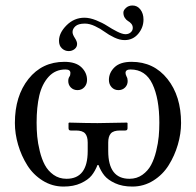

<svg xmlns="http://www.w3.org/2000/svg" viewBox="-20 -667 713 699"><path d="M287.6 -602.5Q306.6 -602.5 329.8 -593.3Q353 -584 370.4 -572.8Q387.7 -561.5 406.5 -552Q425.3 -542.5 437 -542.5Q448.2 -542.5 455.8 -549.1Q463.4 -555.7 463.4 -565.4Q463.4 -574.2 458 -580.6Q452.6 -586.9 446.3 -590.3Q439.9 -593.8 434.6 -601.8Q429.2 -609.9 429.2 -621.1Q429.2 -629.9 438.7 -638.4Q448.2 -647 462.4 -647Q480 -647 491.2 -632.3Q502.4 -617.7 502.4 -595.7Q502.4 -566.9 483.2 -543.9Q463.9 -521 433.6 -521Q416 -521 396 -530.5Q376 -540 360.8 -551.3Q345.7 -562.5 325.9 -571.8Q306.2 -581.1 289.1 -581.1Q265.1 -581.1 254.6 -571.5Q244.1 -562 244.1 -550.3Q244.1 -541.5 252.4 -528.8Q260.7 -516.1 260.7 -507.3Q260.7 -495.6 251.5 -488.3Q242.2 -481 230 -481Q216.3 -481 205.6 -490.7Q194.8 -500.5 194.8 -518.6Q194.8 -547.4 222.4 -575Q250 -602.5 287.6 -602.5ZM299.3 -147.9Q299.3 -170.4 289.8 -181.2Q280.3 -191.9 256.3 -191.9H237.3Q229.5 -191.9 229.5 -200.2V-218.8L231.4 -220.7Q299.3 -218.8 335 -218.8L442.4 -220.7L444.3 -218.8V-200.2Q444.3 -191.9 436 -191.9H417Q393.1 -191.9 383.5 -181.2Q374 -170.4 374 -147.9V-117.2Q374 -16.1 451.2 -16.1Q478 -16.1 498.3 -30.5Q518.6 -44.9 530 -66.4Q541.5 -87.9 548.6 -116.9Q555.7 -146 557.9 -170.4Q560.1 -194.8 560.1 -220.2Q560.1 -308.1 534.9 -361.1Q509.8 -414.1 455.1 -414.1Q437 -414.1 437 -401.4Q437 -396 440.9 -388.2Q444.8 -381.3 444.8 -372.1Q444.8 -357.9 435.3 -348.4Q425.8 -338.9 411.1 -338.9Q396 -338.9 386.2 -349.6Q376.5 -360.4 376.5 -376Q376.5 -402.3 397 -422.1Q417.5 -441.9 459 -441.9Q540 -441.9 589.6 -379.6Q639.2 -317.4 639.2 -219.2Q639.2 -180.2 627.4 -140.1Q615.7 -100.1 594.2 -65.7Q572.8 -31.2 538.1 -9.5Q503.4 12.2 461.9 12.2Q425.3 12.2 398.9 0Q372.6 -12.2 359.9 -28.1Q347.2 -43.9 338.4 -66.4H335Q326.2 -43.9 313.5 -28.1Q300.8 -12.2 274.4 0Q248 12.2 211.4 12.2Q169.9 12.2 135.3 -9.5Q100.6 -31.2 79.1 -65.7Q57.6 -100.1 45.9 -140.1Q34.2 -180.2 34.2 -219.2Q34.2 -317.4 83.7 -379.6Q133.3 -441.9 214.4 -441.9Q255.9 -441.9 276.4 -422.1Q296.9 -402.3 296.9 -376Q296.9 -360.4 287.1 -349.6Q277.3 -338.9 262.2 -338.9Q247.6 -338.9 238 -348.4Q228.5 -357.9 228.5 -372.1Q228.5 -381.8 232.9 -388.2Q236.3 -392.6 236.3 -401.4Q236.3 -414.1 218.3 -414.1Q181.2 -414.1 157 -387.5Q132.8 -360.8 123 -318.8Q113.3 -276.9 113.3 -220.2Q113.3 -194.8 115.5 -170.4Q117.7 -146 124.8 -116.9Q131.8 -87.9 143.3 -66.4Q154.8 -44.9 175 -30.5Q195.3 -16.1 222.2 -16.1Q299.3 -16.1 299.3 -117.2Z"/></svg>

Font: Libertinage
Style: l
Weight: 400
Designer: OSP
Foundry: OSP
Version: Version 1.0; 2008; OFL relea